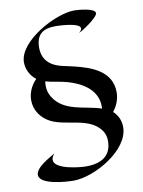

<svg xmlns="http://www.w3.org/2000/svg" viewBox="-98 -880 783 1052"><g transform="rotate(-10 293.0 -354.0)"><path d="M543 -137C543 -172 530 -204 503 -228C526 -257 541 -293 541 -331C541 -448 433 -487 339 -510C298 -521 253 -524 216 -547H217V-548V-547H216C181 -569 165 -603 165 -644C165 -720 204 -746 275 -746C297 -746 410 -741 410 -710C410 -698 394 -687 394 -687C410 -691 505 -754 505 -778C505 -806 410 -813 389 -813C285 -813 69 -698 69 -580C69 -542 89 -502 120 -480C91 -451 72 -411 72 -369C72 -312 106 -265 156 -240C242 -198 371 -221 431 -135C443 -118 448 -97 448 -77C448 27 359 40 307 40C269 40 131 26 131 -27C131 -39 139 -51 147 -60C116 -42 37 -1 37 40C37 96 186 105 225 105C342 105 543 -9 543 -137ZM447 -270C447 -266 447 -261 447 -257C356 -287 238 -278 182 -370C170 -389 164 -411 164 -434C164 -442 165 -450 166 -458C205 -446 246 -444 284 -433C363 -411 447 -363 447 -270Z"/></g></svg>

Font: Fondamento
Style: Regular
Weight: 400
Designer: Astigmatic (AOETI)
Foundry: Astigmatic (AOETI)
Version: Version 1.001